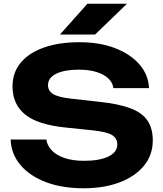

<svg xmlns="http://www.w3.org/2000/svg" viewBox="-20 -992 873 1028"><path d="M37 -245H228Q233 -211 259 -185Q285 -159 328.5 -145Q372 -131 430 -131Q513 -131 560.5 -154Q608 -177 608 -219Q608 -251 580.5 -268.5Q553 -286 478 -294L333 -309Q182 -324 114.5 -379Q47 -434 47 -529Q47 -604 91.5 -657Q136 -710 216.5 -738Q297 -766 405 -766Q512 -766 594 -735Q676 -704 725 -649Q774 -594 778 -520H587Q583 -551 559.5 -572.5Q536 -594 496.5 -606.5Q457 -619 402 -619Q326 -619 281.5 -597.5Q237 -576 237 -536Q237 -506 263.5 -489Q290 -472 358 -464L511 -447Q616 -436 679 -412Q742 -388 770 -346Q798 -304 798 -240Q798 -163 751.5 -105.5Q705 -48 621.5 -16Q538 16 427 16Q312 16 225.5 -17Q139 -50 89.5 -108.5Q40 -167 37 -245ZM448 -972H660L489 -807H301Z"/></svg>

Font: Unbounded SemiBold
Style: Regular
Weight: 600
Designer: Luke Prowse, Jean-Baptiste Morizot, Fátima Lázaro, Florian Runge
Foundry: NaN
Version: Version 1.700